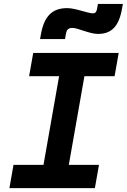

<svg xmlns="http://www.w3.org/2000/svg" viewBox="-20 -965 650 985"><path d="M28.3 0H466.8L487.8 -119.1H333L413.1 -574.2H567.9L588.9 -693.4H150.4L129.4 -574.2H283.2L203.1 -119.1H49.3ZM185.5 -764.6H313.5L318.8 -793.9C322.3 -813.5 332 -821.8 351.6 -821.8C379.9 -821.8 438.5 -791 482.9 -791C552.7 -791 590.3 -830.6 606 -920.4L610.4 -944.8H482.4L478 -919.4C475.1 -903.3 468.3 -896.5 457.5 -896.5C430.2 -896.5 368.7 -923.3 324.7 -923.3C248 -923.3 206.5 -882.3 189.9 -789.1Z"/></svg>

Font: Cascadia Mono PL
Style: Bold Italic
Weight: 700
Italic angle: -10°
Monospace: yes
Designer: Aaron Bell
Foundry: Saja Typeworks
Version: Version 2404.023